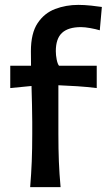

<svg xmlns="http://www.w3.org/2000/svg" viewBox="-20 -766 440 786"><path d="M103.5 0Q108 -54.5 110 -105.2Q112 -156 112 -218V-267Q112 -300 111 -337Q110 -374 109 -414L22 -405.5V-497H107Q107 -512 106.8 -526.8Q106.5 -541.5 106.5 -556Q106.5 -630 134 -671.2Q161.5 -712.5 205.8 -729.2Q250 -746 300.5 -746Q324.5 -746 353.2 -743Q382 -740 397 -737.5L388.5 -642Q372 -647 349.5 -651Q327 -655 311.5 -655Q259.5 -655 234 -631.5Q208.5 -608 208.5 -556.5Q208.5 -540.5 212 -522.5Q215.5 -504.5 221.5 -497H376V-405.5Q335 -410.5 296.2 -413Q257.5 -415.5 219 -417V-218Q219 -156 221 -105.2Q223 -54.5 228 0Z"/></svg>

Font: Commissioner Flair Medium
Style: Regular
Weight: 500
Designer: Kostas Bartsokas
Foundry: Kostas Bartsokas
Version: Version 1.000; ttfautohint (v1.8.3)